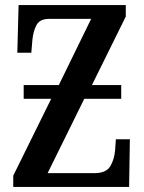

<svg xmlns="http://www.w3.org/2000/svg" viewBox="-20 -734 565 754"><path d="M32 0V-44L181 -346H73V-400H211L338 -660H174Q136 -660 123 -635Q110 -610 107 -575L103 -527H48L53 -714H474V-669L341 -400H456V-346H311L167 -54H350Q397 -54 413 -81Q429 -108 432 -144L435 -187H490L487 0Z"/></svg>

Font: Noto Serif ExtraCondensed SemiBold
Style: Regular
Weight: 600
Width: 2
Designer: Monotype Design Team
Foundry: Monotype Imaging Inc.
Version: Version 2.015; ttfautohint (v1.8.4.7-5d5b)